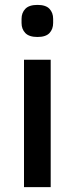

<svg xmlns="http://www.w3.org/2000/svg" viewBox="-20 -764 305 784"><path d="M133 -613Q99 -613 83.5 -629Q68 -645 68 -670V-687Q68 -712 83.5 -728Q99 -744 133 -744Q167 -744 182 -728Q197 -712 197 -687V-670Q197 -645 182 -629Q167 -613 133 -613ZM78 -520H187V0H78Z"/></svg>

Font: IBM Plex Arabic Medium
Style: Regular
Weight: 500
Designer: Mike Abbink, Paul van der Laan, Pieter van Rosmalen, Wael Morcos, Khajak Apelian
Foundry: Bold Monday
Version: Version 1.0